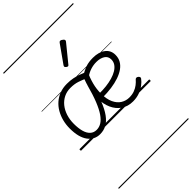

<svg xmlns="http://www.w3.org/2000/svg" viewBox="-421 -1123 1737 1737"><g transform="rotate(-45 447.0 -255.0)"><path d="M71 -214Q71 -263 82.5 -308Q94 -353 116 -391.5Q138 -430 170.5 -458.5Q203 -487 245 -503Q287 -519 338 -519Q381 -519 415.5 -512Q450 -505 482.5 -493Q515 -481 550 -466Q524 -410 509 -353Q494 -296 494 -238Q494 -167 515.5 -121Q537 -75 573 -53Q609 -31 651 -31Q689 -31 718 -42Q747 -53 769 -70Q791 -87 807 -106Q815 -114 823 -113.5Q831 -113 839 -107Q847 -101 850 -93Q853 -85 847 -77Q830 -53 800.5 -31Q771 -9 733 4.5Q695 18 650 18Q585 18 538 -14Q491 -46 466 -102Q441 -158 441 -229Q441 -280 448.5 -322Q456 -364 467.5 -399Q479 -434 491 -461L509 -424Q463 -444 424.5 -457Q386 -470 334 -470Q288 -470 250 -451Q212 -432 184.5 -398Q157 -364 142 -318Q127 -272 127 -218Q127 -161 138.5 -119.5Q150 -78 174.5 -55.5Q199 -33 235 -33Q268 -33 297.5 -51Q327 -69 354.5 -109Q382 -149 408.5 -215Q435 -281 461 -378L502 -368Q475 -262 446.5 -188.5Q418 -115 385 -69.5Q352 -24 314 -3.5Q276 17 230 17Q158 17 114.5 -42.5Q71 -102 71 -214ZM835 -393Q835 -353 817.5 -322.5Q800 -292 768 -269.5Q736 -247 692 -232Q648 -217 594 -209.5Q540 -202 479 -202V-249Q527 -248 571 -253Q615 -258 653 -269Q691 -280 719 -297Q747 -314 763 -337Q779 -360 779 -390Q779 -430 747 -450Q715 -470 666 -470Q628 -470 591 -458Q554 -446 522 -422L500 -468Q540 -492 578.5 -505.5Q617 -519 671 -519Q745 -519 790 -485.5Q835 -452 835 -393ZM458 -623Q451 -623 441 -631Q431 -639 431 -647Q431 -649 432.5 -651.5Q434 -654 436 -659L555 -827Q559 -833 562.5 -835Q566 -837 572 -837Q578 -837 586.5 -832Q595 -827 601.5 -820.5Q608 -814 608 -807Q608 -803 606.5 -800Q605 -797 602 -793L471 -632Q465 -623 458 -623ZM0 476H894V486H0ZM0 -20H894V0H0ZM0 -505H894V-500H0ZM0 -996H894V-986H0Z"/></g></svg>

Font: Playwrite PL Guides
Style: Regular
Weight: 400
Designer: Veronika Burian, José Scaglione
Foundry: TypeTogether
Version: Version 1.003